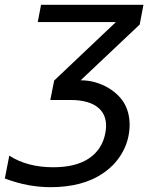

<svg xmlns="http://www.w3.org/2000/svg" viewBox="-45 -567 667 800"><path d="M167 212.9Q120.1 212.9 74 204.6Q27.8 196.3 -24.9 176.8L-6.3 81.5Q30.3 105.5 76.7 117.7Q123 129.9 176.3 129.9Q271.5 129.9 326.4 92.5Q381.3 55.2 394 -13.2Q397 -28.3 397 -43Q397 -87.4 368.7 -114.3Q349.1 -132.8 318.8 -141.6Q288.6 -150.4 249.5 -150.4H164.6L180.7 -231.4L438 -475.1H112.3L126 -546.9H552.7L537.1 -464.8L291 -232.4Q322.3 -232.4 350.8 -224.4Q379.4 -216.3 403.6 -202.4Q427.7 -188.5 446.3 -170.2Q464.8 -151.9 475.6 -131.3Q484.9 -113.8 490 -92.3Q495.1 -70.8 495.1 -46.4Q495.1 -21 489 6.1Q482.9 33.2 469.7 59.3Q456.5 85.4 435.8 109.6Q415 133.8 385.7 153.8Q341.3 184.6 285.9 198.7Q230.5 212.9 167 212.9Z"/></svg>

Font: Hack
Style: Italic
Weight: 400
Italic angle: -11°
Monospace: yes
Designer: Christopher Simpkins
Foundry: Christopher Simpkins
Version: Version 2.019; ttfautohint (v1.4.1) -l 4 -r 80 -G 350 -x 0 -